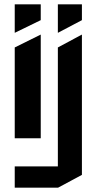

<svg xmlns="http://www.w3.org/2000/svg" viewBox="-20 -663 446 886"><path d="M48 -25V-444L167 -503H168V-25ZM48 -512V-643H168V-570L49 -512ZM247 203V-444L357 -503H358V144L248 203ZM48 203V105H247V203ZM247 -512V-643H358V-570L248 -512Z"/></svg>

Font: Foldit Medium
Style: Regular
Weight: 500
Version: Version 1.003